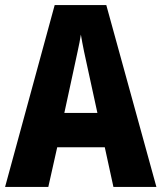

<svg xmlns="http://www.w3.org/2000/svg" viewBox="-20 -735 635 755"><path d="M426 0 392 -156H205L170 0H0L195 -715H398L595 0ZM326 -461Q318 -496 310.5 -532.5Q303 -569 298 -599Q294 -572 285 -531.5Q276 -491 270 -462L233 -291H363Z"/></svg>

Font: Noto Sans Gujarati UI Condensed ExtraBold
Style: Regular
Weight: 800
Width: 3
Designer: Jelle Bosma - Monotype Design Team, Universal Thirst
Foundry: Monotype Imaging Inc.
Version: Version 2.106; ttfautohint (v1.8.4.7-5d5b)